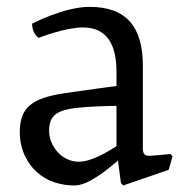

<svg xmlns="http://www.w3.org/2000/svg" viewBox="-20 -532 540 569"><path d="M38.6 -139.2C38.6 -64.5 90.3 17.6 201.7 17.6C240.7 17.6 294.9 -26.4 329.6 -56.2L338.4 10.3L345.2 17.6L480 -28.8L491.2 -68.8L485.8 -75.7C485.8 -75.7 434.1 -70.3 421.4 -70.3C407.7 -70.3 403.3 -78.1 403.3 -92.3V-337.9C403.3 -450.7 356 -511.7 245.1 -511.7C170.4 -511.7 75.2 -461.9 75.2 -461.9C75.2 -430.2 94.7 -419.9 94.7 -419.9C94.7 -419.9 172.9 -450.7 225.6 -450.7C295.9 -450.7 325.2 -401.4 325.2 -319.3V-277.3C318.8 -276.4 260.3 -269 168.5 -255.4C71.8 -240.2 38.6 -211.9 38.6 -139.2ZM125.5 -143.6C125.5 -185.1 144 -201.2 187 -209.5C233.9 -217.3 319.8 -218.3 325.2 -218.3V-98.6C297.9 -81.5 251 -52.7 213.4 -52.7C161.6 -52.7 125.5 -101.1 125.5 -143.6Z"/></svg>

Font: Trykker
Style: Regular
Weight: 400
Designer: Magnus Gaarde
Foundry: Magnus Gaarde
Version: Version 1.001